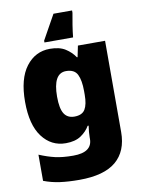

<svg xmlns="http://www.w3.org/2000/svg" viewBox="-106 -930 854 1149"><g transform="rotate(-10 321.5 -356.0)"><path d="M243 -656Q301 -656 336.5 -633.5Q372 -611 394 -578H398L412 -646H577V-92Q577 25 504.5 86Q432 147 282 147Q215 147 164 140Q113 133 66 115V-44Q116 -23 161 -12.5Q206 -2 271 -2Q386 -2 386 -84V-94Q386 -123 392 -163H386Q367 -130 332 -106.5Q297 -83 240 -83Q152 -83 97 -156Q42 -229 42 -369Q42 -509 98 -582.5Q154 -656 243 -656ZM315 -508Q236 -508 236 -366Q236 -294 256 -262.5Q276 -231 318 -231Q365 -231 383 -260.5Q401 -290 401 -349V-372Q401 -437 383.5 -472.5Q366 -508 315 -508ZM414 -845Q408 -814 401.5 -772.5Q395 -731 392 -699H218V-710Q239 -747 257.5 -781Q276 -815 301 -859H414Z"/></g></svg>

Font: Noto Sans Kannada UI Black
Style: Regular
Weight: 900
Designer: Jelle Bosma - Monotype Design Team
Foundry: Monotype Imaging Inc.
Version: Version 2.005; ttfautohint (v1.8.4.7-5d5b)